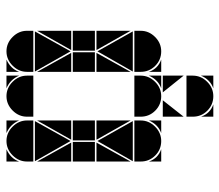

<svg xmlns="http://www.w3.org/2000/svg" viewBox="-64 -634 695 608"><g transform="rotate(90 284.0 -329.5)"><path d="M284 -492Q311 -492 330 -473Q349 -454 349 -427V-407H219V-427Q219 -453 238.5 -472.5Q258 -492 284 -492ZM142 -492Q169 -492 188 -473Q207 -454 207 -427V-407H77V-427Q77 -453 96.5 -472.5Q116 -492 142 -492ZM426 -492Q453 -492 472 -473Q491 -454 491 -427V-407H361V-427Q361 -453 380.5 -472.5Q400 -492 426 -492ZM426 -2Q400 -2 380.5 -21.5Q361 -41 361 -67V-87H491V-67Q491 -41 471.5 -21.5Q452 -2 426 -2ZM142 -2Q116 -2 96.5 -21.5Q77 -41 77 -67V-87H207V-67Q207 -41 187.5 -21.5Q168 -2 142 -2ZM284 -2Q258 -2 238.5 -21.5Q219 -41 219 -67V-87H349V-67Q349 -41 329.5 -21.5Q310 -2 284 -2ZM363 -92 426 -205 490 -92ZM79 -92 142 -205 206 -92ZM206 -402 142 -290 79 -402ZM490 -402 426 -290 363 -402ZM424 -212H361V-282H424ZM140 -212H77V-282H140ZM491 -212H429V-282H491ZM207 -212H145V-282H207ZM77 -287V-395L138 -287ZM361 -287V-395L422 -287ZM361 -207H422L361 -99ZM77 -207H138L77 -99ZM207 -287H147L207 -395ZM491 -207V-99L431 -207ZM207 -207V-99L147 -207ZM491 -287H431L491 -395ZM219 -42Q231 -14 259 -2H219ZM361 -42Q373 -14 401 -2H361ZM361 -492H401Q387 -487 377 -477Q367 -467 361 -453ZM168 -2Q182 -8 192 -18Q202 -28 207 -42V-2ZM219 -492H259Q245 -487 235 -477Q225 -467 219 -453ZM452 -2Q466 -8 476 -18Q486 -28 491 -42V-2ZM491 -492V-453Q481 -482 452 -492ZM207 -492V-453Q197 -482 168 -492ZM284 -657Q311 -657 330 -638Q349 -619 349 -592V-572H219V-592Q219 -618 238.5 -637.5Q258 -657 284 -657ZM219 -657H259Q245 -652 235 -642Q225 -632 219 -618ZM349 -657V-618Q339 -647 310 -657ZM219 -497V-563L272 -497ZM349 -497H297L349 -563Z"/></g></svg>

Font: CAT DyFa
Style: Regular
Weight: 400
Designer: Peter Wiegel
Foundry: Peter Wiegel
Version: Version 1.001; ttfautohint (v1.3)